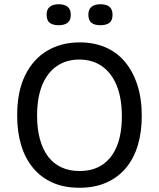

<svg xmlns="http://www.w3.org/2000/svg" viewBox="-20 -873 750 906"><path d="M355 13Q283 13 228.5 -11Q174 -35 136.5 -80Q99 -125 80 -187.5Q61 -250 61 -328Q61 -442 99 -518.5Q137 -595 203.5 -634Q270 -673 356 -673Q423 -673 477 -650Q531 -627 569 -582Q607 -537 628 -472.5Q649 -408 649 -326Q649 -249 630 -186.5Q611 -124 573.5 -79.5Q536 -35 481 -11Q426 13 355 13ZM355 -66Q420 -66 464.5 -96.5Q509 -127 532 -184.5Q555 -242 555 -325Q555 -409 531 -468.5Q507 -528 462 -560Q417 -592 354 -592Q293 -592 248 -561Q203 -530 179 -471Q155 -412 155 -327Q155 -264 168.5 -215.5Q182 -167 207.5 -133.5Q233 -100 270.5 -83Q308 -66 355 -66ZM454 -754Q426 -754 411.5 -765.5Q397 -777 397 -804Q397 -829 412 -841Q427 -853 454 -853Q482 -853 496.5 -841Q511 -829 511 -803Q511 -776 496 -765Q481 -754 454 -754ZM257 -754Q230 -754 215 -765Q200 -776 200 -804Q200 -829 215 -841Q230 -853 257 -853Q284 -853 299 -841Q314 -829 314 -803Q314 -777 299 -765.5Q284 -754 257 -754Z"/></svg>

Font: Bricolage Grotesque 18pt
Style: Regular
Weight: 400
Version: Version 1.001;gftools[0.9.33.dev8+g029e19f]